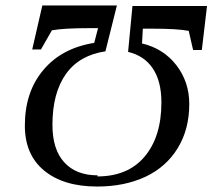

<svg xmlns="http://www.w3.org/2000/svg" viewBox="-20 -674 778 703"><path d="M338 -32 336 -28Q448 -28 509 -100Q571 -173 571 -299Q571 -377 539 -424Q508 -470 449 -484L465 -652H738L719 -491H687L671 -561Q629 -569 539 -569H503L500 -515Q579 -496 626 -435Q673 -374 673 -293Q673 -201 631 -132Q589 -63 513 -27Q436 9 336 9Q212 9 141 -50Q71 -108 71 -214Q71 -338 139 -418Q206 -498 325 -517L339 -571H310Q213 -571 170 -563L130 -493H98L135 -654H408L366 -486Q271 -472 222 -404Q172 -334 172 -217Q172 -127 215 -80Q258 -32 338 -32Z"/></svg>

Font: Libra Serif Modern
Style: Italic
Weight: 400
Italic angle: -12°
Designer: Stefan Peev, Context Ltd
Foundry: Stefan Peev, Context Ltd
Version: Version 1.000